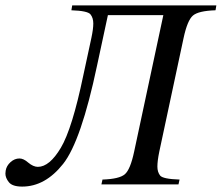

<svg xmlns="http://www.w3.org/2000/svg" viewBox="-35 -682 820 710"><path d="M569 -626H364L324 -440Q265 -160 198.5 -76Q132 8 47 8Q11 8 -2 -8Q-15 -24 -15 -40Q-15 -45 -14 -51Q-11 -69 4 -82.5Q19 -96 37 -96Q52 -96 69 -81Q88 -65 105 -65Q148 -65 190 -135.5Q232 -206 273 -403L303 -542Q310 -575 310 -595Q310 -616 299.5 -629Q289 -642 229 -644L232 -662H765L762 -644Q699 -642 678.5 -624.5Q658 -607 644 -542L554 -121Q547 -87 547 -66Q547 -46 557 -33Q567 -20 629 -18L625 0H340L344 -18Q406 -20 426.5 -37.5Q447 -55 461 -121Z"/></svg>

Font: New Athena Unicode
Style: Italic
Weight: 400
Designer: J. Rusten 1997; rev. by R. Hancock 2001, 2002, rev. by D. Mastronarde 2002-2019
Foundry: Society for Classical Studies (formerly American Philological Association)
Version: Version 5.008